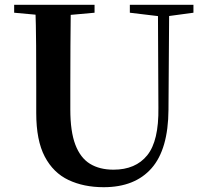

<svg xmlns="http://www.w3.org/2000/svg" viewBox="-20 -761 858 800"><path d="M412 19Q329 19 265.5 -11Q202 -41 166.5 -108.5Q131 -176 131 -290V-401Q131 -485 130.5 -570.5Q130 -656 127 -741H275Q274 -656 273.5 -571.5Q273 -487 273 -401V-305Q273 -213 294 -158Q315 -103 355 -78.5Q395 -54 453 -54Q545 -54 593.5 -114Q642 -174 640 -312L638 -741H685L682 -304Q681 -139 611.5 -60Q542 19 412 19ZM39 -708V-741H374V-708L219 -694H192ZM521 -708V-741H786V-708L675 -693H646Z"/></svg>

Font: Noto Serif KR ExtraLight
Style: Bold
Weight: 700
Version: Version 2.002-H1;hotconv 1.1.0;makeotfexe 2.6.0